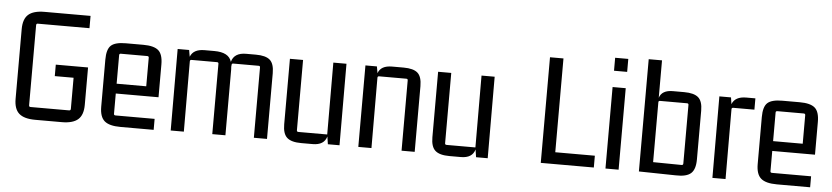

<svg xmlns="http://www.w3.org/2000/svg" viewBox="-42 -909 4986 1150"><g transform="rotate(5 2451.0 -334.0)"><path d="M350 7H190Q123 7 92.5 -20Q62 -47 62 -108V-527Q62 -588 92.5 -615Q123 -642 190 -642H466V-568H155Q146 -568 146 -558V-77Q146 -67 155 -67H387Q397 -67 397 -77V-264H284V-333H478V-108Q478 -47 447 -20Q416 7 350 7Z M902 5H702Q635 5 606 -20Q577 -45 577 -106V-389Q577 -451 602 -474Q627 -497 691 -497H796Q860 -497 887 -473.5Q914 -450 914 -389V-192H657V-70Q657 -61 667 -61H902ZM667 -432Q657 -432 657 -423V-251H835V-423Q835 -432 825 -432Z M1164 -497H1223Q1311 -497 1327 -441Q1342 -497 1414 -497H1473Q1532 -497 1557.5 -474.5Q1583 -452 1583 -395V0H1504V-423Q1504 -432 1495 -432H1342Q1333 -432 1333 -423L1332 -412Q1333 -407 1333 -395V0H1254V-423Q1254 -432 1245 -432H1092Q1082 -432 1082 -423L1083 0H1004L1003 -490H1072L1079 -450Q1097 -497 1164 -497Z M1858 7H1789Q1730 7 1704 -16Q1678 -39 1678 -96V-490H1757V-67Q1757 -58 1767 -58H1940L1939 -490H2018L2019 0H1949L1942 -46Q1927 7 1858 7Z M2292 -497H2361Q2420 -497 2445.5 -474.5Q2471 -452 2471 -395V0H2392V-423Q2392 -432 2383 -432H2220Q2210 -432 2210 -423L2211 0H2132V-490H2201L2208 -450Q2224 -497 2292 -497Z M2749 7H2680Q2621 7 2595 -16Q2569 -39 2569 -96V-490H2648V-67Q2648 -58 2658 -58H2831L2830 -490H2909L2910 0H2840L2833 -46Q2818 7 2749 7Z M3548 -71V0H3229V-635H3310V-71Z M3697 -588H3618V-666H3697ZM3697 0H3618V-490H3697Z M4041 4 3819 0V-675H3899V-450Q3914 -497 3980 -497H4048Q4107 -497 4133 -474.5Q4159 -452 4159 -395V-102Q4159 -42 4132 -18Q4105 6 4041 4ZM3899 -423V-63L4071 -61Q4080 -61 4080 -71V-423Q4080 -432 4071 -432H3908Q3899 -432 3899 -423Z M4421 -497H4476V-429H4349Q4339 -429 4339 -420L4340 0H4261L4260 -490H4330L4336 -450Q4354 -497 4421 -497Z M4849 5H4649Q4582 5 4553 -20Q4524 -45 4524 -106V-389Q4524 -451 4549 -474Q4574 -497 4638 -497H4743Q4807 -497 4834 -473.5Q4861 -450 4861 -389V-192H4604V-70Q4604 -61 4614 -61H4849ZM4614 -432Q4604 -432 4604 -423V-251H4782V-423Q4782 -432 4772 -432Z"/></g></svg>

Font: Gemunu Libre
Style: Regular
Weight: 400
Designer: Puspanada Ekanayake, Sola Matas, Pathum Egodawatta, Kosala Senevirathne
Foundry: mooniak
Version: Version 1.100